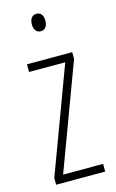

<svg xmlns="http://www.w3.org/2000/svg" viewBox="-114 -774 495 820"><g transform="rotate(-15 133.5 -363.5)"><path d="M136 -727C114 -727 105 -709 105 -688C105 -667 115 -650 135 -650C154 -650 165 -665 165 -689C165 -709 157 -727 136 -727ZM245 0V-34H68L241 -499V-529H41V-495H201L28 -30V0Z"/></g></svg>

Font: Noto Sans ExtraCondensed ExtraLight
Style: Regular
Weight: 200
Width: 2
Designer: Monotype Design Team
Foundry: Monotype Imaging Inc.
Version: Version 2.013